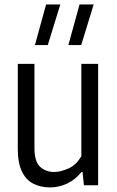

<svg xmlns="http://www.w3.org/2000/svg" viewBox="-20 -828 522 858"><path d="M203.5 9.5Q163 9.5 130.2 -6.5Q97.5 -22.5 78.5 -60.5Q59.5 -98.5 59.5 -164V-542.5H134V-167Q134 -106 159 -82.8Q184 -59.5 223 -59.5Q250.5 -59.5 286 -75.2Q321.5 -91 343.5 -130.5V-542.5H418.5V0H355L349 -59H344Q316 -24.5 279.5 -7.5Q243 9.5 203.5 9.5ZM285.5 -626.5 335.5 -808H398.5L343 -626.5ZM136 -626.5 186 -808H249.5L193.5 -626.5Z"/></svg>

Font: Encode Sans Condensed Condensed
Style: Regular
Weight: 400
Width: 3
Designer: Multiple Designers
Foundry: Impallari Type
Version: Version 3.000; ttfautohint (v1.8.3) -l 8 -r 50 -G 200 -x 14 